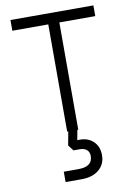

<svg xmlns="http://www.w3.org/2000/svg" viewBox="-99 -712 723 1042"><g transform="rotate(-10 262.5 -191.0)"><path d="M491 -650V-591H293V0H288L278 55H293Q339 55 367.5 83.5Q396 112 396 158Q396 208 360.5 238Q325 268 265 268H176V211H257Q335 211 335 152Q335 130 321 118Q307 106 282 106H248L224 75L238 0H232V-591H34V-650Z"/></g></svg>

Font: Overused Grotesk Book
Style: Regular
Weight: 350
Version: Version 0.003